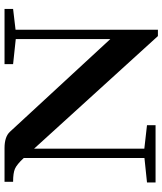

<svg xmlns="http://www.w3.org/2000/svg" viewBox="45 -748 713 843"><g transform="rotate(-90 401.5 -326.5)"><path d="M22 0V-37.6L129.4 -48.8V-578.6Q100.6 -609.4 81.8 -617.4Q63 -625.5 24.9 -625.5V-663.1H172.9Q222.7 -663.1 244.6 -639.2L651.4 -198.7V-613.8L541.5 -625.5V-663.1H783.7V-625.5L692.4 -614.7V10.3H664.6L170.4 -533.2V-49.3L273.4 -37.6V0Z"/></g></svg>

Font: Elstob 8pt SemiBold
Style: Regular
Weight: 600
Designer: Peter S. Baker
Version: Version 1.015